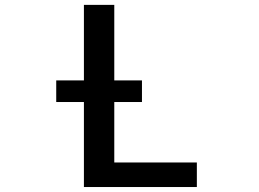

<svg xmlns="http://www.w3.org/2000/svg" viewBox="-20 -751 1040 772"><path d="M206.1 -340.8V-427.7H317.4V-731.4H439.5V-427.7H550.8V-340.8H439.5V-97.7H771.5V1H317.4V-340.8Z"/></svg>

Font: Gen Shin Gothic Monospace Medium
Style: Regular
Weight: 500
Designer: [Source Han Sans]
Ryoko NISHIZUKA  (kana & ideographs); Paul D. Hunt (Latin, Greek & Cyrillic); Wenlong ZHANG  (bopomofo
Version: Version 1.002.20150607